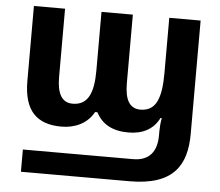

<svg xmlns="http://www.w3.org/2000/svg" viewBox="-54 -605 1037 903"><g transform="rotate(5 464.5 -153.0)"><path d="M77 238H590C799 238 857 137 857 -9V-544H709V-284C709 -166 686 -102 611 -102C560 -102 537 -142 537 -221V-544H389V-267C389 -160 363 -102 291 -102C241 -102 217 -142 217 -221V-544H70V-190C70 -50 131 10 248 10C310 10 369 -15 400 -72H411C440 -16 491 10 564 10C630 10 681 -15 709 -71H715C711 -51 709 -26 709 -8V11C709 86 675 133 597 133H77Z"/></g></svg>

Font: Noto Sans Display
Style: Bold
Weight: 700
Designer: Monotype Design Team
Foundry: Monotype Imaging Inc.
Version: Version 1.900